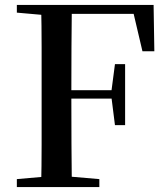

<svg xmlns="http://www.w3.org/2000/svg" viewBox="-20 -755 680 775"><path d="M48 0V-32L195 -45H230L381 -32V0ZM146 0Q148 -85 148 -170.5Q148 -256 148 -342V-393Q148 -479 148 -564.5Q148 -650 146 -735H270Q269 -651 268.5 -564Q268 -477 268 -384V-359Q268 -261 268.5 -173.5Q269 -86 270 0ZM208 -357V-391H455V-357ZM444 -250 430 -361V-389L444 -496H485V-250ZM48 -704V-735H208V-691H195ZM555 -548 512 -731 573 -699H208V-735H600L603 -548Z"/></svg>

Font: Noto Serif KR SemiBold
Style: Regular
Weight: 600
Designer: Ryoko NISHIZUKA 西塚涼子 (kana & ideographs); Frank Grießhammer (Latin, Greek & Cyrillic); Wenlong ZHANG 张文龙 (bopomofo); San
Foundry: Adobe
Version: Version 2.003-H1;hotconv 1.1.1;makeotfexe 2.6.0